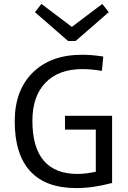

<svg xmlns="http://www.w3.org/2000/svg" viewBox="-20 -943 654 978"><path d="M506 -655 499 -582Q467 -587 446 -589Q425 -591 399 -591Q279 -591 212 -522Q145 -453 145 -328Q145 -193 202.5 -125Q260 -57 375 -57Q396 -57 420 -60Q444 -63 468 -68V-283H311V-353H551V-11Q502 2 457 8.5Q412 15 368 15Q213 15 134 -71Q55 -157 55 -325Q55 -483 147 -573.5Q239 -664 397 -664Q424 -664 448 -662Q472 -660 506 -655ZM501 -923 534 -881 365 -734H327L158 -881L191 -923L346 -806Z"/></svg>

Font: Intel One Mono
Style: Regular
Weight: 400
Monospace: yes
Designer: Fred Shallcrass
Foundry: Frere-Jones Type LLC
Version: Version 1.400;hotconv 1.1.0;makeotfexe 2.6.0;FJTRelease1.4